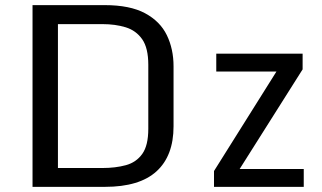

<svg xmlns="http://www.w3.org/2000/svg" viewBox="-20 -726 1251 746"><path d="M106.4 0V-706.1H386.7Q484.9 -706.1 543.5 -674.6Q602.1 -643.1 628.2 -589.4Q654.3 -535.6 654.3 -468.3V-235.4Q654.3 -120.6 588.1 -60.3Q522 0 387.7 0ZM205.1 -73.2H377.9Q428.7 -73.2 469 -84.2Q509.3 -95.2 532.7 -127.9Q556.2 -160.6 556.2 -225.6V-474.1Q556.2 -539.6 532.5 -573.5Q508.8 -607.4 468.5 -619.9Q428.2 -632.3 377.9 -632.3H205.1ZM811.5 -61.5 1054.2 -448.2H820.3V-517.6H1155.8V-456.5L911.1 -69.3H1160.2V0H811.5Z"/></svg>

Font: Monda
Style: Regular
Weight: 400
Designer: Vernon Adams
Foundry: Vernon Adams
Version: Version 2.100; ttfautohint (v1.8.3)